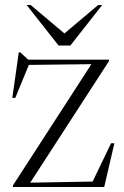

<svg xmlns="http://www.w3.org/2000/svg" viewBox="-20 -752 497 772"><path d="M32 0V-6.5L347.5 -494L96 -491L41.5 -358.5H29.5L55.5 -541.5H61.5L93.5 -512H418V-506L101.5 -17.5L352.5 -22L426.5 -176H440L399 0ZM391 -732 263 -569H215.5L87 -732H103L239 -617.5L375 -732Z"/></svg>

Font: Newsreader Display Light
Style: Regular
Weight: 300
Designer: Hugues Gentile
Foundry: Production Type
Version: Version 1.001